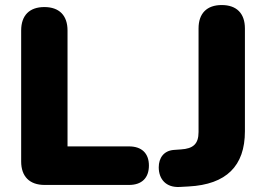

<svg xmlns="http://www.w3.org/2000/svg" viewBox="-20 -734 1055 762"><path d="M729 6C878 -2 952 -75 952 -213V-621C952 -681 919 -714 860 -714C801 -714 768 -681 768 -621V-210C768 -163 747 -144 698 -141L670 -139C630 -136 610 -107 610 -70C610 -23 639 11 693 8ZM492 0C543 0 571 -28 571 -77C571 -125 543 -153 492 -153H248V-613C248 -673 215 -706 156 -706C97 -706 64 -673 64 -613V-93C64 -34 97 0 157 0Z"/></svg>

Font: Nunito Black
Style: Regular
Weight: 900
Designer: Vernon Adams
Foundry: Vernon Adams
Version: Version 3.602